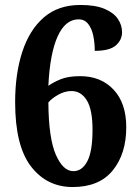

<svg xmlns="http://www.w3.org/2000/svg" viewBox="-20 -744 561 774"><path d="M273 10Q169 10 105 -73Q41 -156 41 -332Q41 -447 70 -535.5Q99 -624 157 -674Q215 -724 304 -724Q364 -724 401 -708.5Q438 -693 455 -668Q472 -643 472 -614Q472 -583 447 -561Q422 -539 362 -539Q362 -571 356 -600Q350 -629 335.5 -647.5Q321 -666 297 -666Q243 -666 212 -596.5Q181 -527 175 -398Q194 -412 224.5 -424.5Q255 -437 303 -437Q387 -437 438 -382.5Q489 -328 489 -231Q489 -124 434.5 -57Q380 10 273 10ZM276 -54Q311 -54 332 -94Q353 -134 353 -221Q353 -302 330 -339.5Q307 -377 268 -377Q241 -377 214.5 -362Q188 -347 175 -331Q176 -187 205 -120.5Q234 -54 276 -54Z"/></svg>

Font: Noto Serif Thai SemiCondensed
Style: Bold
Weight: 700
Width: 4
Designer: Monotype Design Team
Foundry: Monotype Imaging Inc.
Version: Version 2.002; ttfautohint (v1.8.4.7-5d5b)